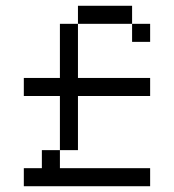

<svg xmlns="http://www.w3.org/2000/svg" viewBox="-20 -645 602 665"><path d="M62.5 -312.5H187.5V-125H250V-312.5H500V-375H250V-562.5H187.5V-375H62.5ZM62.5 0H500V-62.5H187.5V-125H125V-62.5H62.5ZM250 -562.5H437.5V-625H250ZM437.5 -500H500V-562.5H437.5Z"/></svg>

Font: ChillMoonMono
Style: Regular
Weight: 400
Designer: Warren2060
Foundry: ChillType
Version: Version 1.000;Glyphs 3.1.1 (3135)